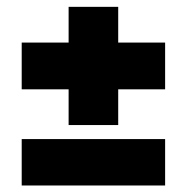

<svg xmlns="http://www.w3.org/2000/svg" viewBox="-20 -582 560 575"><path d="M45 -26.5V-165.5H474.5V-26.5ZM334 -207.5H185.5V-561.5H334ZM45 -314.5V-454.5H474.5V-314.5Z"/></svg>

Font: Anek Gujarati ExtraBold
Style: Regular
Weight: 800
Version: Version 1.003